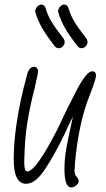

<svg xmlns="http://www.w3.org/2000/svg" viewBox="-20 -796 465 840"><path d="M262 -56Q262 -98 269 -140Q276 -182 291 -249L299 -286Q282 -253 259 -202Q218 -118 176.5 -55Q135 8 94 8Q40 8 40 -99Q40 -232 83 -410L99 -471Q108 -504 130 -504Q142 -504 147 -487Q145 -469 139 -444Q133 -419 131 -408Q112 -335 100 -262.5Q88 -190 86 -86Q86 -46 99 -46Q118 -46 150 -90.5Q182 -135 229 -226Q275 -325 317 -404.5Q359 -484 383 -484Q400 -484 400 -465Q400 -451 375 -386Q356 -337 350 -315Q315 -195 306 -53Q306 -40 308.5 -33.5Q311 -27 317.5 -20Q324 -13 324 -3Q324 7 313 15.5Q302 24 292 24Q262 24 262 -56ZM321 -592Q281 -643 262.5 -676.5Q244 -710 234 -745Q234 -757 242.5 -766.5Q251 -776 260 -776Q275 -776 280 -759Q288 -731 304 -703.5Q320 -676 359 -626Q363 -618 363 -612Q363 -602 355 -593.5Q347 -585 338 -585Q328 -585 321 -592ZM221 -592Q181 -643 162.5 -676.5Q144 -710 134 -745Q134 -757 142.5 -766.5Q151 -776 160 -776Q175 -776 180 -759Q188 -731 204 -703.5Q220 -676 259 -626Q263 -618 263 -612Q263 -602 255 -593.5Q247 -585 238 -585Q228 -585 221 -592Z"/></svg>

Font: Bad Script
Style: Regular
Weight: 400
Italic angle: -10°
Designer: Roman Shchyukin (Gaslight Type Foundry), Cyreal (Charset Expansion)
Foundry: Gaslight
Version: Version 2.000